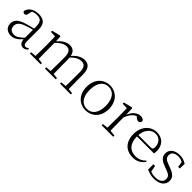

<svg xmlns="http://www.w3.org/2000/svg" viewBox="298 -1716 2924 2924"><g transform="rotate(45 1759.5 -254.0)"><path d="M191 14C263 14 309 -20 373 -89H392L386 -134C305 -55 264 -30 215 -30C156 -30 117 -62 117 -125C117 -175 148 -217 237 -249C286 -267 344 -283 397 -297V-321C343 -309 282 -293 225 -276C101 -239 55 -188 55 -114C55 -31 114 14 191 14ZM453 13C485 13 513 -1 533 -30L518 -46C502 -31 490 -25 473 -25C443 -25 427 -44 427 -113V-354C427 -473 372 -522 263 -522C161 -522 90 -476 68 -397C72 -377 85 -366 105 -366C126 -366 139 -375 145 -402L164 -482L128 -454C171 -481 210 -492 250 -492C330 -492 368 -463 368 -350V-102C371 -30 397 13 453 13Z M590 0H823V-27L720 -38H700L590 -27ZM677 0H744C742 -48 741 -159 741 -226V-396L735 -511L722 -519L585 -485V-459L677 -455C679 -405 680 -350 680 -282V-226C680 -159 679 -48 677 0ZM915 0H1147V-27L1045 -38H1024L915 -27ZM1002 0H1067C1065 -48 1064 -157 1064 -226V-335C1064 -471 1016 -522 933 -522C863 -522 795 -481 728 -398H719L730 -367C805 -450 862 -474 913 -474C968 -474 1005 -436 1005 -334V-226C1005 -157 1004 -48 1002 0ZM1239 0H1472V-27L1368 -38H1348L1239 -27ZM1325 0H1392C1390 -48 1389 -157 1389 -226V-338C1389 -471 1339 -522 1253 -522C1182 -522 1114 -485 1049 -404H1041L1053 -374C1123 -453 1183 -474 1232 -474C1292 -474 1329 -439 1329 -334V-226C1329 -157 1328 -48 1325 0Z M1799 14C1921 14 2040 -72 2040 -253C2040 -433 1920 -522 1799 -522C1678 -522 1559 -433 1559 -253C1559 -72 1677 14 1799 14ZM1799 -16C1692 -16 1626 -101 1626 -252C1626 -403 1692 -491 1799 -491C1905 -491 1972 -403 1972 -252C1972 -101 1905 -16 1799 -16Z M2136 0H2384V-27L2270 -39H2247L2136 -27ZM2223 0H2290C2288 -48 2287 -159 2287 -226V-371L2281 -511L2268 -519L2131 -485V-459L2223 -455C2225 -405 2226 -350 2226 -281V-226C2226 -159 2225 -48 2223 0ZM2286 -318C2325 -420 2376 -473 2451 -488H2402L2425 -468C2447 -447 2463 -436 2485 -436C2517 -436 2531 -454 2531 -486C2522 -507 2492 -522 2456 -522C2384 -522 2315 -459 2283 -367H2269Z M2818 14C2904 14 2968 -25 3012 -88L2997 -102C2954 -54 2901 -30 2831 -30C2717 -30 2636 -102 2636 -263C2636 -401 2712 -491 2808 -491C2897 -491 2948 -425 2948 -341C2948 -306 2939 -290 2907 -290H2602V-260H3002C3006 -275 3008 -296 3008 -320C3008 -435 2932 -522 2809 -522C2680 -522 2572 -416 2572 -252C2572 -73 2675 14 2818 14Z M3273 14C3404 14 3468 -53 3468 -132C3468 -199 3431 -242 3331 -278L3283 -296C3211 -321 3179 -347 3179 -399C3179 -452 3218 -491 3298 -491C3338 -491 3376 -479 3417 -450V-483L3390 -485L3408 -376H3443L3446 -478C3398 -508 3357 -522 3299 -522C3186 -522 3123 -461 3123 -382C3123 -310 3173 -269 3252 -240L3302 -221C3384 -194 3411 -166 3411 -116C3411 -58 3365 -16 3273 -16C3213 -16 3175 -30 3139 -54V-18L3171 -17L3150 -137H3112L3114 -23C3167 1 3212 14 3273 14Z"/></g></svg>

Font: Source Han Serif TW VF
Style: Regular
Weight: 250
Designer: Ryoko NISHIZUKA 西塚涼子 (kana & ideographs); Frank Grießhammer (Latin, Greek & Cyrillic); Wenlong ZHANG 张文龙 (bopomofo); San
Foundry: Adobe
Version: Version 2.002;hotconv 1.1.0;makeotfexe 2.6.0